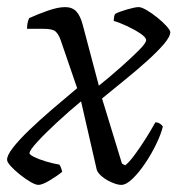

<svg xmlns="http://www.w3.org/2000/svg" viewBox="-29 -520 522 540"><path d="M79 0Q71 0 56.5 -8.5Q42 -17 27 -29Q12 -41 1.5 -52.5Q-9 -64 -9 -70Q-10 -82 7 -104Q24 -126 52.5 -153.5Q81 -181 116.5 -211.5Q152 -242 188 -272L141 -409Q135 -425 126.5 -432Q118 -439 93 -439H47Q47 -456 53 -469Q77 -480 105.5 -490Q134 -500 154 -500Q174 -500 185.5 -488Q197 -476 204 -449L249 -279Q279 -303 309.5 -330Q340 -357 361 -378Q382 -399 382 -407Q382 -415 365.5 -426Q349 -437 327.5 -447Q306 -457 291 -461Q291 -475 295 -481Q306 -487 328.5 -493.5Q351 -500 361 -500Q369 -500 383.5 -491.5Q398 -483 413 -471Q428 -459 438.5 -447.5Q449 -436 450 -430Q450 -417 431.5 -395.5Q413 -374 383.5 -347.5Q354 -321 320.5 -294Q287 -267 258 -243L314 -60L323 -55Q333 -62 349 -83.5Q365 -105 381 -130.5Q397 -156 408 -176Q415 -176 421 -172Q427 -168 429 -164Q424 -143 410.5 -115Q397 -87 379.5 -61Q362 -35 344 -17.5Q326 0 312 0Q302 0 286.5 -6.5Q271 -13 258.5 -23Q246 -33 243 -43L199 -235Q165 -207 131.5 -176Q98 -145 76 -121Q54 -97 54 -89Q54 -85 67 -78.5Q80 -72 100 -66Q120 -60 138 -57Q141 -53 143 -47Q145 -41 146 -37Q133 -26 111.5 -13Q90 0 79 0Z"/></svg>

Font: Texturina 72pt 72pt Light
Style: Italic
Weight: 300
Italic angle: -11°
Designer: Guillermo Torres Carreño
Foundry: Omnibus-Type
Version: Version 1.002; ttfautohint (v1.8.3)